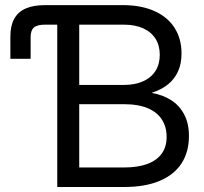

<svg xmlns="http://www.w3.org/2000/svg" viewBox="-20 -748 815 768"><path d="M209 -727.5H471.7Q543.9 -727.5 596.9 -704.1Q649.9 -680.7 678 -637Q706.1 -593.3 706.1 -534.2Q706.1 -493.2 692.1 -462.4Q678.2 -431.6 652.1 -410.6Q626 -389.6 587.9 -377V-376Q630.9 -368.7 664.1 -347.7Q697.3 -326.7 716.6 -290.5Q735.8 -254.4 735.8 -204.1Q735.8 -141.1 706.8 -95.5Q677.7 -49.8 619.6 -24.9Q561.5 0 475.6 0H209ZM475.6 -78.1Q530.8 -78.1 568.8 -92Q606.9 -106 626.7 -133.3Q646.5 -160.6 646.5 -200.7Q646.5 -240.7 627.2 -270.3Q607.9 -299.8 570.6 -315.4Q533.2 -331.1 480.5 -331.1H296.9V-78.1ZM475.1 -408.2Q520 -408.2 552.5 -422.9Q585 -437.5 602.1 -464.6Q619.1 -491.7 619.1 -528.8Q619.1 -565.9 602.1 -593Q585 -620.1 552.5 -634.8Q520 -649.4 475.1 -649.4H296.9V-408.2ZM21.5 -602.5Q21.5 -644.5 36.6 -672.4Q51.8 -700.2 82.5 -713.9Q113.3 -727.5 160.2 -727.5H209V-649.4H160.2Q128.9 -649.4 115.7 -637.9Q102.5 -626.5 102.5 -600.6V-512.7H21.5Z"/></svg>

Font: Intratopia Thin
Style: Regular
Weight: 100
Designer: Rasmus Andersson
Foundry: rsms
Version: Version 3.000;Glyphs 3.2.3 (3260)